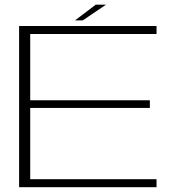

<svg xmlns="http://www.w3.org/2000/svg" viewBox="-20 -784 760 804"><path d="M60 0H635.5V-33.5H106.5V-332H607.5V-364H106.5V-641.5H635.5V-675H60ZM294 -698.5H326.5L424 -764.5H381Z"/></svg>

Font: Anybody Expanded ExtraLight
Style: Regular
Weight: 250
Width: 7
Version: Version 1.113;gftools[0.9.25]